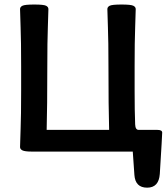

<svg xmlns="http://www.w3.org/2000/svg" viewBox="-20 -679 750 860"><path d="M601.1 -97.2H685.1Q706.5 -97.2 706.5 -85Q706.5 -73.2 695.8 100.1Q691.4 161.6 639.2 161.6Q585.9 161.6 582 104.5L574.7 0H123.5Q91.3 0 80.6 -5.4Q69.8 -10.7 69.8 -20.5Q69.8 -41 72.3 -100.8Q74.7 -160.6 74.7 -272V-383.3Q74.7 -494.6 72.3 -556.2Q69.8 -617.7 69.8 -638.2Q69.8 -647.9 80.6 -653.3Q91.3 -658.7 133.3 -658.7Q175.8 -658.7 186.3 -653.3Q196.8 -647.9 196.8 -638.2Q196.8 -617.7 194.3 -556.2Q191.9 -494.6 191.9 -383.3Q191.9 -199.7 189 -97.2H468.8Q465.8 -199.7 465.8 -383.3Q465.8 -494.6 463.4 -556.2Q460.9 -617.7 460.9 -638.2Q460.9 -647.9 471.4 -653.3Q481.9 -658.7 524.4 -658.7Q566.4 -658.7 577.1 -653.3Q587.9 -647.9 587.9 -638.2Q587.9 -617.7 585.4 -556.2Q583 -494.6 583 -383.3V-272Q583 -180.2 585.4 -121.6Q586.4 -97.2 601.1 -97.2Z"/></svg>

Font: Bainsley
Style: Bold
Weight: 700
Designer: Paul James MIller
Foundry: High-Logic / Made with FontCreator
Version: Version 1.411;March 28, 2021;FontCreator 13.0.0.2683 64-bit